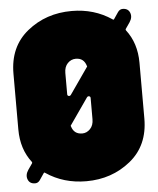

<svg xmlns="http://www.w3.org/2000/svg" viewBox="-52 -755 665 809"><g transform="rotate(-5 280.5 -350.0)"><path d="M14 -468Q14 -582 93 -646Q172 -710 281 -710Q376 -710 450 -660Q454 -656 457 -661L476 -689Q484 -700 496 -700Q519 -700 526.5 -681Q534 -662 520 -641L502 -615Q500 -613 502 -609Q547 -551 547 -468V-232Q547 -118 468 -54Q389 10 281 10Q185 10 111 -40Q107 -44 104 -39L85 -11Q77 0 65 0Q42 0 34.5 -19Q27 -38 41 -59L59 -85Q61 -87 59 -91Q14 -149 14 -232ZM232 -362Q232 -356 237.5 -354.5Q243 -353 247 -358L325 -470Q327 -472 325 -474Q315 -508 281 -508Q261 -508 246.5 -493Q232 -478 232 -452ZM236 -226Q246 -192 281 -192Q300 -192 314.5 -207Q329 -222 329 -248V-338Q329 -344 323.5 -345.5Q318 -347 314 -342L236 -230Q234 -228 236 -226Z"/></g></svg>

Font: LT Crewmate
Style: Regular
Weight: 400
Designer: Daniel Lyons
Foundry: LyonsType
Version: Version 1.001;FEAKit 1.0